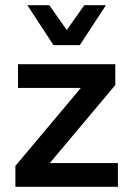

<svg xmlns="http://www.w3.org/2000/svg" viewBox="-20 -716 511 736"><path d="M432 0H39V-80L290 -379H49V-470H422V-390L171 -91H432ZM286 -543H185L85 -696H169L236 -601L303 -696H386Z"/></svg>

Font: Celebes SemiBold
Style: Regular
Weight: 600
Designer: Anugrah Pasau
Foundry: Lafontype
Version: Version 1.000